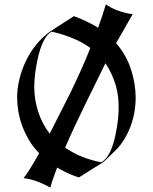

<svg xmlns="http://www.w3.org/2000/svg" viewBox="-20 -814 701 881"><path d="M342.3 0Q307.6 -9.3 254.4 -38.1L242.2 -45.4Q232.4 -19 224.4 3.7Q216.3 26.4 210.9 46.9Q176.8 27.8 147.2 17.3Q117.7 6.8 87.9 3.4Q114.3 -29.3 159.7 -110.8Q131.3 -140.1 112.1 -173.1Q92.8 -206.1 80.8 -239.7Q68.8 -273.4 63.7 -305.9Q58.6 -338.4 58.6 -368.7Q58.6 -405.3 68.4 -447.8Q78.1 -490.2 97.4 -531.2Q116.7 -572.3 145 -607.7Q173.3 -643.1 210.4 -669.9L318.8 -739.7Q344.7 -732.4 407.2 -700.2Q412.6 -697.3 418.5 -693.8Q424.3 -690.4 430.2 -686.5Q439.9 -713.9 448.7 -740.5Q457.5 -767.1 465.8 -793.9Q475.1 -787.1 488.3 -780Q501.5 -772.9 517.6 -766.8Q533.7 -760.7 551.8 -755.9Q569.8 -751 588.9 -749L512.7 -615.7Q537.1 -588.4 554.4 -556.9Q571.8 -525.4 582 -492.9Q592.3 -460.4 597.2 -429Q602.1 -397.5 602.5 -369.6Q602.5 -328.1 595.5 -292.7Q588.4 -257.3 575.9 -226.3Q563.5 -195.3 547.1 -169.9Q530.8 -144.5 512.2 -126Q460.9 -74.7 451.2 -68.4ZM216.3 -668.9Q174.3 -644 151.9 -539.1Q137.2 -470.7 137.2 -414.1Q137.2 -359.4 154.5 -303.7Q171.9 -248 208 -200.7L298.8 -379.9Q325.7 -434.6 349.6 -487.8Q373.5 -541 394.5 -593.8Q358.9 -620.1 313 -638.9Q267.1 -657.7 216.3 -668.9ZM278.8 -136.2 293.5 -127Q328.1 -105 366 -91.1Q403.8 -77.1 444.8 -69.3Q491.2 -95.2 512.2 -206.5Q518.6 -238.8 521.5 -267.8Q524.4 -296.9 524.4 -323.2Q524.4 -346.2 521.7 -370.6Q519 -395 511.7 -420.4Q504.4 -445.8 492.7 -471.9Q481 -498 463.9 -523.9L375 -343.3Q346.2 -284.7 322.3 -233.4Q298.3 -182.1 278.8 -136.2Z"/></svg>

Font: MedievalSharp
Style: Regular
Weight: 500
Version: Version 1.0